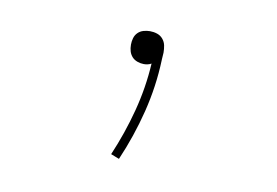

<svg xmlns="http://www.w3.org/2000/svg" viewBox="-44 -127 587 407"><g transform="rotate(10 250.0 76.0)"><path d="M232 215 214 208Q235 159 248.5 107.5Q262 56 265 4Q262 6 257.5 7Q253 8 249 8Q242 8 235 5.5Q228 3 223.5 -2Q219 -7 217 -13.5Q215 -20 215 -28Q215 -35 217 -42Q219 -49 224 -54Q229 -59 236 -61Q243 -63 250 -63Q258 -63 265.5 -60.5Q273 -58 278 -52Q283 -46 284.5 -38.5Q286 -31 286 -23Q286 -19 285.5 -15.5Q285 -12 285 -8V-7Q283 50 269 106Q255 162 232 215Z"/></g></svg>

Font: Iosevka SS18 Thin
Style: Regular
Weight: 100
Monospace: yes
Designer: Belleve Invis
Foundry: Belleve Invis
Version: Version 25.1.1; ttfautohint (v1.8.4)